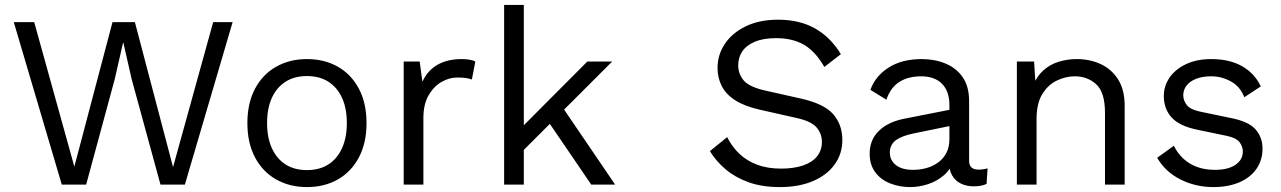

<svg xmlns="http://www.w3.org/2000/svg" viewBox="-20 -750 5204 780"><path d="M231 0 36 -660H119L282 -73L437 -660H528L683 -71L846 -660H925L731 0H632L515 -428L481 -577H480L446 -428L330 0Z M1227 -510Q1298 -510 1352.5 -479Q1407 -448 1438 -389.5Q1469 -331 1469 -250Q1469 -169 1438 -110.5Q1407 -52 1352.5 -21Q1298 10 1227 10Q1157 10 1102 -21Q1047 -52 1016 -110.5Q985 -169 985 -250Q985 -331 1016 -389.5Q1047 -448 1102 -479Q1157 -510 1227 -510ZM1227 -441Q1176 -441 1140 -418Q1104 -395 1084.5 -352.5Q1065 -310 1065 -250Q1065 -191 1084.5 -148Q1104 -105 1140 -82Q1176 -59 1227 -59Q1278 -59 1314 -82Q1350 -105 1369.5 -148Q1389 -191 1389 -250Q1389 -310 1369.5 -352.5Q1350 -395 1314 -418Q1278 -441 1227 -441Z M1620 0V-500H1685L1696 -418Q1717 -464 1757.5 -487Q1798 -510 1856 -510Q1869 -510 1884.5 -508Q1900 -506 1911 -500L1897 -427Q1886 -431 1873 -433Q1860 -435 1836 -435Q1805 -435 1773.5 -417Q1742 -399 1721 -362.5Q1700 -326 1700 -270V0Z M2467 -500 2251 -284 2232 -265 2068 -101V-201L2366 -500ZM2108 -730V0H2028V-730ZM2258 -325 2479 0H2382L2191 -280Z M3141 -670Q3228 -670 3291 -634.5Q3354 -599 3396 -530L3329 -478Q3292 -542 3245.5 -568.5Q3199 -595 3133 -595Q3080 -595 3045.5 -580Q3011 -565 2995 -540.5Q2979 -516 2979 -485Q2979 -450 3001 -423.5Q3023 -397 3089 -382L3232 -350Q3327 -329 3364.5 -286.5Q3402 -244 3402 -181Q3402 -125 3370.5 -81.5Q3339 -38 3282 -14Q3225 10 3148 10Q3076 10 3021.5 -9.5Q2967 -29 2928 -62Q2889 -95 2864 -136L2934 -193Q2953 -155 2983 -126Q3013 -97 3055.5 -81Q3098 -65 3153 -65Q3204 -65 3241.5 -77.5Q3279 -90 3299 -114.5Q3319 -139 3319 -174Q3319 -206 3298 -231.5Q3277 -257 3219 -270L3064 -305Q3003 -319 2965.5 -343.5Q2928 -368 2911.5 -401.5Q2895 -435 2895 -474Q2895 -527 2924.5 -571.5Q2954 -616 3009.5 -643Q3065 -670 3141 -670Z M3837 -323Q3837 -379 3807 -409.5Q3777 -440 3722 -440Q3670 -440 3634 -417.5Q3598 -395 3581 -345L3516 -385Q3536 -441 3590 -475.5Q3644 -510 3724 -510Q3778 -510 3822 -491.5Q3866 -473 3891.5 -435.5Q3917 -398 3917 -339V-97Q3917 -61 3955 -61Q3974 -61 3992 -66L3988 -3Q3968 7 3936 7Q3907 7 3884 -4Q3861 -15 3848 -37.5Q3835 -60 3836 -94L3855 -101Q3843 -62 3814 -37.5Q3785 -13 3749 -1.5Q3713 10 3678 10Q3634 10 3596 -5Q3558 -20 3535.5 -50.5Q3513 -81 3513 -126Q3513 -182 3550.5 -218.5Q3588 -255 3655 -268L3853 -307V-241L3692 -208Q3643 -198 3619 -180Q3595 -162 3595 -130Q3595 -99 3619.5 -79.5Q3644 -60 3689 -60Q3718 -60 3744.5 -67.5Q3771 -75 3792 -90.5Q3813 -106 3825 -129.5Q3837 -153 3837 -185Z M4111 0V-500H4181L4188 -388L4175 -399Q4191 -439 4218 -463.5Q4245 -488 4280.5 -499Q4316 -510 4354 -510Q4408 -510 4452 -489.5Q4496 -469 4522.5 -427Q4549 -385 4549 -320V0H4469V-292Q4469 -375 4433.5 -407.5Q4398 -440 4346 -440Q4310 -440 4274 -423Q4238 -406 4214.5 -368Q4191 -330 4191 -266V0Z M4910 10Q4837 10 4775.5 -21Q4714 -52 4681 -109L4749 -158Q4771 -112 4813.5 -86Q4856 -60 4916 -60Q4969 -60 4999 -80.5Q5029 -101 5029 -134Q5029 -155 5015.5 -172.5Q5002 -190 4964 -198L4844 -223Q4771 -238 4739.5 -273Q4708 -308 4708 -360Q4708 -401 4731.5 -435Q4755 -469 4798.5 -489.5Q4842 -510 4901 -510Q4975 -510 5026 -481Q5077 -452 5102 -399L5035 -355Q5018 -399 4980 -419.5Q4942 -440 4901 -440Q4865 -440 4839.5 -430Q4814 -420 4800.5 -402.5Q4787 -385 4787 -363Q4787 -341 4802 -322.5Q4817 -304 4858 -296L4983 -270Q5053 -256 5081 -224Q5109 -192 5109 -146Q5109 -99 5084 -63.5Q5059 -28 5014 -9Q4969 10 4910 10Z"/></svg>

Font: Work Sans
Style: Regular
Weight: 400
Designer: Wei Huang
Foundry: Wei Huang
Version: Version 2.006; ttfautohint (v1.8.1.43-b0c9)